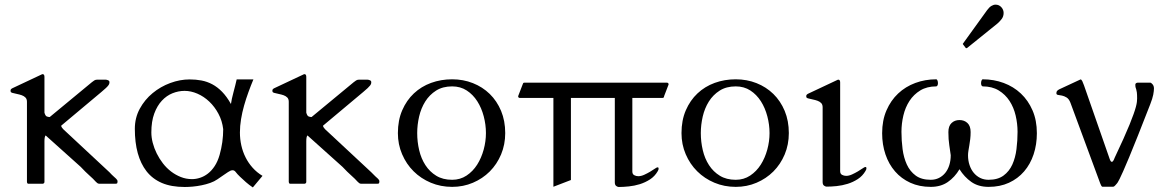

<svg xmlns="http://www.w3.org/2000/svg" viewBox="-20 -799 5075 835"><path d="M166.5 0H102.1Q99.1 -1 98.1 -3.4Q97.2 -5.9 97.2 -8.8V-356.4Q97.2 -368.2 90.8 -374.8Q84.5 -381.3 74.7 -384.8Q64.9 -388.2 53.7 -390.4Q42.5 -392.6 32.2 -395.5Q29.3 -396.5 27.6 -398.2Q25.9 -399.9 25.9 -405.3Q25.9 -407.7 27.3 -410.2Q28.8 -412.6 33.2 -415L157.7 -473.6Q159.7 -474.6 161.9 -475.6Q164.1 -476.6 165 -476.6Q173.3 -476.6 173.3 -464.8V-309.1Q177.2 -294.9 183.6 -292.5Q189.9 -290 196.3 -290L379.4 -441.4Q384.8 -445.8 390.1 -449.2Q395.5 -452.6 402.8 -452.6H439Q442.9 -452.6 449.5 -450.2Q456.1 -447.8 456.1 -441.4Q456.1 -438 455.1 -434.8Q454.1 -431.6 450.7 -427Q447.3 -422.4 440.2 -415.8Q433.1 -409.2 420.9 -398.9L246.1 -252.4Q246.1 -248.5 249.5 -243.9Q252.9 -239.3 255.4 -236.8L456.1 -49.8Q466.8 -38.1 473.9 -32Q481 -25.9 484.6 -22.2Q488.3 -18.6 489.7 -16.1Q491.2 -13.7 491.2 -8.8Q491.2 -6.3 490.2 -3.2Q489.3 0 483.4 0H411.1Q407.2 0 403.3 -2.7Q399.4 -5.4 396.5 -8.8Q385.3 -21.5 368.9 -35.9Q352.5 -50.3 331.1 -73.2L180.2 -208.5Q180.2 -209 179.7 -209.5H179.2Q176.3 -209.5 174.8 -202.1Q173.3 -194.8 173.3 -185.5V-8.3Q173.3 -1.5 166.5 0Z M566.4 -238.8Q566.4 -286.6 587.9 -326.2Q609.4 -365.7 643.8 -394Q678.2 -422.4 720.5 -438Q762.7 -453.6 804.7 -453.6Q831.5 -453.6 856.2 -449Q880.9 -444.3 903.3 -432.4Q925.8 -420.4 946 -399.7Q966.3 -378.9 984.4 -346.7Q985.4 -356 988.5 -369.9Q991.7 -383.8 995.6 -398.7Q999.5 -413.6 1003.2 -428Q1006.8 -442.4 1009.3 -453.6H1082Q1070.8 -426.8 1060.3 -397.9Q1049.8 -369.1 1041.5 -339.8Q1033.2 -310.5 1028.3 -280.8Q1023.4 -251 1023.4 -222.7Q1023.4 -194.3 1029.5 -166.7Q1035.6 -139.2 1047.9 -114.7Q1060.1 -90.3 1078.6 -69.6Q1097.2 -48.8 1121.6 -34.2L1079.6 16.1Q1063.5 5.4 1049.8 -6.6Q1036.1 -18.6 1023.9 -30.3Q1011.2 -42.5 1005.4 -50.5Q999.5 -58.6 991.7 -58.6Q987.3 -58.6 982.9 -56.9Q978.5 -55.2 971.4 -50.5Q964.4 -45.9 953.4 -38.3Q942.4 -30.8 925.3 -19Q912.1 -9.8 894 -3.4Q876 2.9 856.7 6.8Q837.4 10.7 818.4 12.5Q799.3 14.2 783.7 14.2Q724.6 14.2 683.8 -3.4Q643.1 -21 617.2 -54.2Q566.4 -119.6 566.4 -238.8ZM638.2 -223.1Q638.2 -201.2 644.3 -177.7Q650.4 -154.3 661.6 -131.6Q672.9 -108.9 688.5 -88.6Q704.1 -68.4 723.9 -53.2Q743.7 -38.1 766.6 -29.1Q789.6 -20 814.9 -20Q832.5 -20 850.3 -25.9Q868.2 -31.7 884.3 -44.2Q900.4 -56.6 913.6 -76.7Q926.8 -96.7 935.1 -125.5Q950.7 -180.7 950.7 -237.3Q946.3 -273.9 929.9 -304.4Q913.6 -335 890.1 -357.2Q866.7 -379.4 838.6 -391.6Q810.5 -403.8 782.7 -403.8Q756.3 -403.8 730.5 -393.6Q704.6 -383.3 684.1 -361.3Q663.6 -339.4 650.9 -305.2Q638.2 -271 638.2 -223.1Z M1305.2 0H1240.7Q1237.8 -1 1236.8 -3.4Q1235.8 -5.9 1235.8 -8.8V-356.4Q1235.8 -368.2 1229.5 -374.8Q1223.1 -381.3 1213.4 -384.8Q1203.6 -388.2 1192.4 -390.4Q1181.2 -392.6 1170.9 -395.5Q1168 -396.5 1166.3 -398.2Q1164.6 -399.9 1164.6 -405.3Q1164.6 -407.7 1166 -410.2Q1167.5 -412.6 1171.9 -415L1296.4 -473.6Q1298.3 -474.6 1300.5 -475.6Q1302.7 -476.6 1303.7 -476.6Q1312 -476.6 1312 -464.8V-309.1Q1315.9 -294.9 1322.3 -292.5Q1328.6 -290 1335 -290L1518.1 -441.4Q1523.4 -445.8 1528.8 -449.2Q1534.2 -452.6 1541.5 -452.6H1577.6Q1581.5 -452.6 1588.1 -450.2Q1594.7 -447.8 1594.7 -441.4Q1594.7 -438 1593.8 -434.8Q1592.8 -431.6 1589.4 -427Q1585.9 -422.4 1578.9 -415.8Q1571.8 -409.2 1559.6 -398.9L1384.8 -252.4Q1384.8 -248.5 1388.2 -243.9Q1391.6 -239.3 1394 -236.8L1594.7 -49.8Q1605.5 -38.1 1612.5 -32Q1619.6 -25.9 1623.3 -22.2Q1627 -18.6 1628.4 -16.1Q1629.9 -13.7 1629.9 -8.8Q1629.9 -6.3 1628.9 -3.2Q1627.9 0 1622.1 0H1549.8Q1545.9 0 1542 -2.7Q1538.1 -5.4 1535.2 -8.8Q1523.9 -21.5 1507.6 -35.9Q1491.2 -50.3 1469.7 -73.2L1318.8 -208.5Q1318.8 -209 1318.4 -209.5H1317.9Q1314.9 -209.5 1313.5 -202.1Q1312 -194.8 1312 -185.5V-8.3Q1312 -1.5 1305.2 0Z M1946.3 13.7Q1896.5 13.7 1853.5 -4.4Q1810.5 -22.5 1778.8 -54Q1747.1 -85.4 1728.8 -128.2Q1710.4 -170.9 1710.4 -220.2Q1710.4 -275.9 1729.2 -319.3Q1748 -362.8 1780 -392.8Q1812 -422.9 1854.7 -438.5Q1897.5 -454.1 1946.3 -454.1Q1994.6 -454.1 2036.6 -437.5Q2078.6 -420.9 2109.9 -390.4Q2141.1 -359.9 2159.2 -316.7Q2177.2 -273.4 2177.2 -220.2Q2177.2 -170.4 2159.2 -127.4Q2141.1 -84.5 2109.9 -53.2Q2078.6 -22 2036.6 -4.2Q1994.6 13.7 1946.3 13.7ZM2093.3 -220.2Q2093.3 -256.8 2083.7 -293.2Q2074.2 -329.6 2055.7 -358.6Q2037.1 -387.7 2009.8 -405.5Q1982.4 -423.3 1946.3 -423.3Q1905.3 -423.3 1876.5 -405Q1847.7 -386.7 1829.3 -357.4Q1811 -328.1 1802.7 -292Q1794.4 -255.9 1794.4 -220.2Q1794.4 -182.1 1803 -145.8Q1811.5 -109.4 1830.1 -80.8Q1848.6 -52.2 1877.2 -34.7Q1905.8 -17.1 1946.3 -17.1Q1981.4 -17.1 2009 -35.4Q2036.6 -53.7 2055.2 -83Q2073.7 -112.3 2083.5 -148.4Q2093.3 -184.6 2093.3 -220.2Z M2840.3 -54.2Q2827.6 -32.2 2806.9 -18.8Q2786.1 -5.4 2762.5 2Q2738.8 9.3 2714.6 11.7Q2690.4 14.2 2670.9 14.2Q2666 14.2 2659.9 9.8Q2653.8 5.4 2653.8 -5.9V-373H2462.9V-16.1L2386.7 13.2V-373H2241.2Q2233.4 -373 2233.4 -380.9L2252.9 -431.6Q2253.9 -435.5 2255.4 -437.5Q2256.8 -439.5 2260.7 -439.5H2879.9Q2887.7 -439.5 2887.7 -431.6L2868.2 -380.9Q2868.2 -373 2860.4 -373H2730V-53.2Q2730 -41.5 2738.3 -37.1Q2746.6 -32.7 2755.9 -32.7Q2768.1 -32.7 2781.5 -38.8Q2794.9 -44.9 2806.9 -52Q2818.8 -59.1 2827.6 -65.2Q2836.4 -71.3 2839.4 -71.3Q2843.3 -71.3 2843.8 -68.8Q2844.2 -66.4 2844.2 -64.9Q2844.2 -63.5 2843.5 -60.8Q2842.8 -58.1 2840.3 -54.2Z M3179.7 13.7Q3129.9 13.7 3086.9 -4.4Q3043.9 -22.5 3012.2 -54Q2980.5 -85.4 2962.2 -128.2Q2943.8 -170.9 2943.8 -220.2Q2943.8 -275.9 2962.6 -319.3Q2981.4 -362.8 3013.4 -392.8Q3045.4 -422.9 3088.1 -438.5Q3130.9 -454.1 3179.7 -454.1Q3228 -454.1 3270 -437.5Q3312 -420.9 3343.3 -390.4Q3374.5 -359.9 3392.6 -316.7Q3410.6 -273.4 3410.6 -220.2Q3410.6 -170.4 3392.6 -127.4Q3374.5 -84.5 3343.3 -53.2Q3312 -22 3270 -4.2Q3228 13.7 3179.7 13.7ZM3326.7 -220.2Q3326.7 -256.8 3317.1 -293.2Q3307.6 -329.6 3289.1 -358.6Q3270.5 -387.7 3243.2 -405.5Q3215.8 -423.3 3179.7 -423.3Q3138.7 -423.3 3109.9 -405Q3081.1 -386.7 3062.7 -357.4Q3044.4 -328.1 3036.1 -292Q3027.8 -255.9 3027.8 -220.2Q3027.8 -182.1 3036.4 -145.8Q3044.9 -109.4 3063.5 -80.8Q3082 -52.2 3110.6 -34.7Q3139.2 -17.1 3179.7 -17.1Q3214.8 -17.1 3242.4 -35.4Q3270 -53.7 3288.6 -83Q3307.1 -112.3 3316.9 -148.4Q3326.7 -184.6 3326.7 -220.2Z M3744.1 -55.7Q3731.4 -33.7 3710.7 -20.3Q3689.9 -6.8 3666.3 0.5Q3642.6 7.8 3618.4 10.3Q3594.2 12.7 3574.7 12.7Q3569.8 12.7 3563.7 8.3Q3557.6 3.9 3557.6 -7.3V-332.5Q3557.6 -344.2 3551.3 -350.8Q3544.9 -357.4 3535.2 -360.8Q3525.4 -364.3 3514.2 -366.5Q3502.9 -368.7 3492.7 -371.6Q3489.7 -372.6 3488 -374.3Q3486.3 -376 3486.3 -381.3Q3486.3 -383.8 3487.8 -386.2Q3489.3 -388.7 3493.7 -391.1L3618.2 -449.7Q3620.1 -450.7 3622.3 -451.7Q3624.5 -452.6 3625.5 -452.6Q3633.8 -452.6 3633.8 -440.9V-54.7Q3633.8 -43 3642.1 -38.6Q3650.4 -34.2 3659.7 -34.2Q3671.9 -34.2 3685.3 -40.3Q3698.7 -46.4 3710.7 -53.5Q3722.7 -60.5 3731.4 -66.7Q3740.2 -72.8 3743.2 -72.8Q3747.1 -72.8 3747.6 -70.3Q3748 -67.9 3748 -66.4Q3748 -64.9 3747.3 -62.3Q3746.6 -59.6 3744.1 -55.7Z M4168.9 -605Q4167 -606.9 4167 -607.9Q4167 -608.9 4168.9 -610.8L4272.9 -754.9Q4282.2 -767.6 4291.5 -773.2Q4300.8 -778.8 4309.6 -778.8Q4324.7 -778.8 4334.7 -767.8Q4344.7 -756.8 4344.7 -742.7Q4344.7 -727.5 4336.2 -716.3Q4327.6 -705.1 4317.9 -696.8L4186.5 -590.8Q4184.1 -589.4 4183.1 -589.4Q4181.2 -589.4 4180.9 -589.6Q4180.7 -589.8 4179.7 -590.8ZM4104.5 -224.6Q4104.5 -251 4118.2 -263.9Q4131.8 -276.9 4152.8 -276.9Q4173.8 -276.9 4187.5 -263.9Q4201.2 -251 4201.2 -224.6Q4201.2 -208.5 4199.5 -194.1Q4197.8 -179.7 4195.6 -167.2Q4193.4 -154.8 4191.7 -143.8Q4189.9 -132.8 4189.9 -123.5Q4189.9 -100.6 4196.5 -81.1Q4203.1 -61.5 4214.8 -47.4Q4226.6 -33.2 4242.9 -25.1Q4259.3 -17.1 4279.3 -17.1Q4319.3 -17.1 4344.2 -35.4Q4369.1 -53.7 4382.6 -83.5Q4396 -113.3 4400.6 -150.4Q4405.3 -187.5 4405.3 -225.6Q4405.3 -261.2 4397 -296.6Q4388.7 -332 4370.4 -360.1Q4352.1 -388.2 4323.2 -405.8Q4294.4 -423.3 4253.4 -423.3Q4249.5 -424.8 4248 -428.7Q4246.6 -432.6 4246.6 -437.5Q4246.6 -443.8 4248.8 -449Q4251 -454.1 4253.4 -454.1Q4302.2 -454.1 4345 -438.2Q4387.7 -422.4 4419.7 -392.3Q4451.7 -362.3 4470.5 -318.8Q4489.3 -275.4 4489.3 -219.7Q4489.3 -170.4 4475.1 -127.7Q4460.9 -85 4433.8 -53.5Q4406.7 -22 4367.9 -4.2Q4329.1 13.7 4279.3 13.7Q4234.9 13.7 4204.3 -7.8Q4173.8 -29.3 4152.8 -63Q4132.3 -28.3 4101.8 -7.3Q4071.3 13.7 4027.8 13.7Q3978 13.7 3939 -4.2Q3899.9 -22 3872.6 -53.5Q3845.2 -85 3830.8 -127.7Q3816.4 -170.4 3816.4 -219.7Q3816.4 -275.4 3835.2 -318.8Q3854 -362.3 3886 -392.3Q3918 -422.4 3960.7 -438.2Q4003.4 -454.1 4052.2 -454.1Q4054.7 -454.1 4056.9 -449Q4059.1 -443.8 4059.1 -437.5Q4059.1 -432.6 4057.6 -428.7Q4056.2 -424.8 4052.2 -423.3Q4011.2 -423.3 3982.4 -405.8Q3953.6 -388.2 3935.3 -360.1Q3917 -332 3908.7 -296.6Q3900.4 -261.2 3900.4 -225.6Q3900.4 -187.5 3905.3 -150.4Q3910.2 -113.3 3923.8 -83.5Q3937.5 -53.7 3962.4 -35.4Q3987.3 -17.1 4027.8 -17.1Q4047.4 -17.1 4063.5 -25.1Q4079.6 -33.2 4091.1 -47.4Q4102.5 -61.5 4108.6 -81.3Q4114.7 -101.1 4114.7 -124Q4112.3 -143.1 4108.4 -167.7Q4104.5 -192.4 4104.5 -224.6Z M4635.3 -352.1Q4628.9 -368.7 4618.7 -375Q4608.4 -381.3 4598.4 -383.3Q4588.4 -385.3 4581.3 -386.2Q4574.2 -387.2 4574.2 -393.6Q4574.2 -400.4 4577.4 -403.8Q4580.6 -407.2 4585.9 -410.2L4679.2 -453.6Q4683.1 -453.6 4686.8 -446.3Q4690.4 -439 4694.3 -427.7L4806.2 -106.9Q4807.1 -104.5 4809.3 -99.9Q4811.5 -95.2 4815.4 -95.2Q4817.4 -95.2 4819.6 -97.4Q4821.8 -99.6 4823.2 -102.5Q4824.7 -105.5 4825.7 -108.2Q4826.7 -110.8 4827.1 -111.8Q4849.6 -159.2 4865.7 -195.1Q4881.8 -231 4892.6 -257.6Q4903.3 -284.2 4909.9 -302.7Q4916.5 -321.3 4919.9 -334.2Q4923.3 -347.2 4924.3 -355.5Q4925.3 -363.8 4925.3 -370.6Q4925.3 -388.7 4924.1 -397.2Q4922.9 -405.8 4921.4 -410.4Q4919.9 -415 4918.7 -418.7Q4917.5 -422.4 4917.5 -431.2Q4917.5 -435.1 4920.9 -437.3Q4924.3 -439.5 4928.2 -439.5H4982.4Q4986.3 -439.5 4992.4 -432.4Q4998.5 -425.3 4998.5 -414.1Q4998.5 -403.8 4995.4 -387.2Q4992.2 -370.6 4982.4 -345.7Q4951.2 -265.6 4928.7 -209Q4906.2 -152.3 4890.4 -114.5Q4874.5 -76.7 4864.7 -54.4Q4855 -32.2 4849.1 -20.8Q4843.3 -9.3 4840.8 -5.6Q4838.4 -2 4837.4 -1Q4835 2 4829.8 7.6Q4824.7 13.2 4820.8 13.2H4775.4Q4771.5 13.2 4768.8 7.6Q4766.1 2 4764.6 -2Z"/></svg>

Font: Kurinto Book Core
Style: Regular
Weight: 400
Designer: Kurinto was developed by Clint Goss from a range of fonts that are compatible with the SIL Open Font License Version 1.1
Foundry: Clinton F. Goss
Version: Version 2.196; July 25, 2020